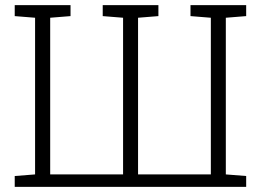

<svg xmlns="http://www.w3.org/2000/svg" viewBox="-20 -731 1025 751"><path d="M37.6 0V-42.5L117.2 -48.8V-661.6L37.6 -668V-710.9H255.9V-668L176.3 -661.6V-48.8H461.4V-661.6L381.8 -668V-710.9H599.6V-668L520 -661.6V-48.8H804.7V-661.6L725.1 -668V-710.9H942.9V-668L863.3 -661.6V-48.8L942.9 -42.5V0Z"/></svg>

Font: Roboto Slab Light
Style: Regular
Weight: 300
Designer: Google
Version: Version 2.000; ttfautohint (v1.8.1.43-b0c9)